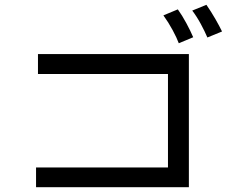

<svg xmlns="http://www.w3.org/2000/svg" viewBox="-20 -814 960 799"><path d="M138 -589H766V-35H130V-117H679V-506H138ZM720 -775Q738 -750 755.5 -717.5Q773 -685 784 -659L724 -634Q716 -656 698.5 -688.5Q681 -721 660 -750ZM839 -794Q859 -765 876.5 -734.5Q894 -704 904 -683L843 -658Q832 -684 815.5 -714.5Q799 -745 780 -770Z"/></svg>

Font: BM YEONSUNG
Style: Regular
Weight: 400
Designer: Bongjin Kim; Myungsoo Han; Jaehyun Keum; Jihee Min; Dokyung Lee; Chorong Kim; Jooyeon Kang; Sang-a Kim;
Foundry: Sandoll Communications Inc.
Version: Version 1.000;PS 1;hotconv 16.6.51;makeotf.lib2.5.65220